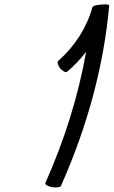

<svg xmlns="http://www.w3.org/2000/svg" viewBox="-20 -833 513 867"><path d="M283 -509C315 -536 344 -567 369 -599C334 -402 272 -202 185 -7C182 0 195 8 214 12C233 15 252 13 255 7C375 -262 449 -538 473 -807C474 -813 458 -815 437 -812C417 -812 399 -806 397 -800C373 -711 319 -625 243 -558C237 -553 241 -538 252 -524C264 -511 277 -504 283 -509Z"/></svg>

Font: Nupuram Light Oblique
Style: Regular
Weight: 300
Designer: Santhosh Thottingal (santhosh.thottingal@gmail.com)
Foundry: SMC
Version: Version 1.000